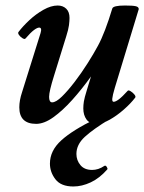

<svg xmlns="http://www.w3.org/2000/svg" viewBox="-20 -436 523 696"><path d="M111 13Q50 13 50 -47Q50 -72 60 -102L127 -316Q133 -336 122 -336Q115 -336 103 -327Q91 -318 72 -296Q69 -293 61.5 -297.5Q54 -302 49 -309Q44 -316 47 -320Q62 -340 86 -362.5Q110 -385 137.5 -400.5Q165 -416 189 -416Q208 -416 220 -404.5Q232 -393 232 -371Q232 -360 230 -344.5Q228 -329 220 -304L176 -162Q158 -105 158 -85Q158 -65 169 -65Q183 -65 204.5 -86Q226 -107 250.5 -139Q275 -171 297.5 -206.5Q320 -242 335 -270Q348 -294 361 -328Q374 -362 387 -405Q390 -416 433 -416Q461 -416 472 -413.5Q483 -411 483 -403L396 -117Q388 -90 387 -78.5Q386 -67 392 -67Q399 -67 411 -76Q423 -85 443 -107Q446 -110 454 -105Q462 -100 467.5 -93Q473 -86 470 -82Q454 -61 429 -39Q404 -17 377.5 -2Q351 13 330 13Q305 13 293.5 -3Q282 -19 282 -43Q282 -55 284 -68Q286 -81 295 -110L310 -159Q277 -113 242 -74Q207 -35 173.5 -11Q140 13 111 13ZM246 240Q201 240 181 214Q161 188 161 157Q161 110 202.5 72.5Q244 35 327 -5H379Q318 32 287.5 60Q257 88 257 122Q257 145 271.5 162.5Q286 180 314 180Q325 180 336 176.5Q347 173 359 165Q363 163 367 169Q371 175 369 178Q341 210 309 225Q277 240 246 240Z"/></svg>

Font: Junicode
Style: Bold Italic
Weight: 700
Italic angle: -11°
Designer: Peter S. Baker
Version: Version 2.100; ttfautohint (v1.8.4)